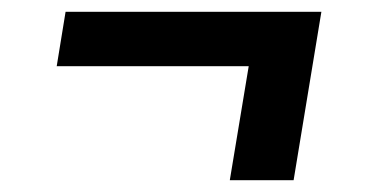

<svg xmlns="http://www.w3.org/2000/svg" viewBox="-20 -406 640 325"><path d="M369 -101 401 -294H76L91 -386H524L477 -101Z"/></svg>

Font: Iosevka Curly SmBdEx
Style: Italic
Weight: 600
Width: 7
Italic angle: -9°
Monospace: yes
Designer: Belleve Invis
Foundry: Belleve Invis
Version: Version 11.1.0; ttfautohint (v1.8.3)